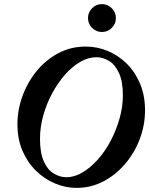

<svg xmlns="http://www.w3.org/2000/svg" viewBox="-20 -903 727 936"><path d="M353 13Q300 13 248.5 -8.5Q197 -30 155.5 -70.5Q114 -111 89.5 -168Q65 -225 65 -297Q65 -367 89.5 -434.5Q114 -502 158.5 -556.5Q203 -611 264 -643.5Q325 -676 398 -676Q454 -676 505.5 -654.5Q557 -633 598 -592.5Q639 -552 663 -494.5Q687 -437 687 -365Q687 -293 661.5 -225.5Q636 -158 590 -104Q544 -50 483.5 -18.5Q423 13 353 13ZM304 -39Q343 -39 382.5 -62.5Q422 -86 457.5 -126Q493 -166 520 -217.5Q547 -269 563 -326Q579 -383 579 -438Q579 -506 560 -547Q541 -588 511.5 -606Q482 -624 450 -624Q410 -624 370.5 -601Q331 -578 296 -538Q261 -498 233.5 -446.5Q206 -395 190.5 -338.5Q175 -282 175 -226Q175 -158 193.5 -116.5Q212 -75 242 -57Q272 -39 304 -39ZM477 -747Q449 -747 429 -767Q409 -787 409 -815Q409 -843 429 -863Q449 -883 477 -883Q505 -883 525 -863Q545 -843 545 -815Q545 -787 525 -767Q505 -747 477 -747Z"/></svg>

Font: Junicode
Style: Bold Italic
Weight: 700
Italic angle: -11°
Designer: Peter S. Baker
Version: Version 2.100; ttfautohint (v1.8.4)